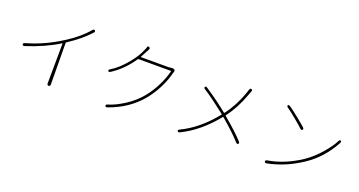

<svg xmlns="http://www.w3.org/2000/svg" viewBox="-44 -1454 4027 2151"><g transform="rotate(20 1970.0 -379.0)"><path d="M550 17Q531 17 531 -7L535 -481Q535 -486 531 -483Q370 -382 147 -310Q124 -303 119 -319Q114 -335 137 -342Q348 -401 546 -527Q707 -629 796 -737Q812 -756 825 -744Q838 -733 821 -715Q722 -607 571 -509Q565 -505 565 -497L569 -7Q569 17 550 17Z M1253 18Q1230 26 1225 10Q1220 -6 1243 -12Q1330 -37 1435 -105Q1534 -169 1607 -257Q1670 -333 1719 -432Q1764 -525 1783 -604Q1784 -609 1779 -609H1398Q1390 -609 1386 -603Q1289 -458 1150 -368Q1130 -355 1122 -368Q1114 -381 1135 -393Q1224 -445 1316 -557Q1390 -647 1420 -721Q1425 -732 1430 -743Q1437 -759 1439 -771Q1441 -783 1460 -777Q1479 -770 1467 -748L1411 -643Q1409 -639 1414 -639H1739Q1750 -639 1761 -641L1777 -643Q1794 -646 1809 -638Q1824 -629 1816 -608L1815 -605Q1811 -594 1808 -583Q1790 -508 1744 -414Q1695 -317 1631 -239Q1487 -64 1253 18Z M2112 3Q2090 14 2083 -1Q2076 -15 2098 -25Q2304 -122 2481 -342Q2484 -346 2480 -349L2351 -448Q2342 -455 2332 -462Q2252 -521 2212 -545Q2192 -558 2200 -571Q2208 -584 2228 -570Q2381 -469 2499 -372Q2503 -369 2506 -373Q2604 -502 2661 -666Q2665 -677 2668 -688L2675 -709Q2682 -732 2699 -726Q2716 -720 2706 -698L2697 -676Q2693 -665 2689 -654Q2625 -477 2529 -353Q2526 -349 2530 -346Q2692 -209 2766 -127Q2782 -109 2769 -99Q2757 -88 2741 -106Q2665 -192 2511 -323Q2507 -326 2504 -322Q2324 -100 2112 3Z M3144 -2Q3120 2 3117 -15Q3114 -32 3138 -36Q3329 -66 3523 -193Q3621 -259 3707 -360Q3784 -451 3812 -510Q3822 -532 3836 -525Q3849 -518 3838 -497Q3727 -291 3543 -170Q3453 -111 3370 -74Q3258 -25 3144 -2ZM3392 -493Q3381 -481 3364 -498Q3338 -523 3267 -582Q3185 -650 3155 -669Q3135 -683 3143 -695Q3151 -706 3171 -693Q3205 -671 3286 -606Q3363 -544 3387 -521Q3404 -504 3392 -493Z"/></g></svg>

Font: Resource Han Rounded KR ExtraLight
Style: Regular
Weight: 250
Designer: Cyano Hao (round all glyphs); Ryoko NISHIZUKA 西塚涼子 (kana, bopomofo & ideographs); Paul D. Hunt (Latin, Greek & Cyrillic)
Foundry: Cyano Hao
Version: 0.990